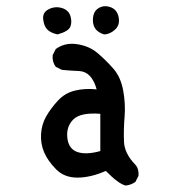

<svg xmlns="http://www.w3.org/2000/svg" viewBox="-20 -570 540 614"><path d="M381.8 23.4Q358.4 17.6 318.4 -23.4Q269.5 -2 227.5 -2Q185.5 -2 159.2 -28.8Q132.8 -55.7 121.1 -83Q109.4 -110.4 111.3 -141.6Q113.3 -172.9 127.9 -198.2Q142.6 -223.6 165 -248Q187.5 -272.5 219.7 -280.3Q252 -288.1 289.1 -284.2Q273.4 -340.8 233.4 -342.8Q193.4 -344.7 177.7 -346.7L158.2 -356.4Q146.5 -372.1 148.4 -393.6L158.2 -413.1Q187.5 -434.6 226.6 -428.7Q265.6 -422.9 292.5 -399.9Q319.3 -377 342.8 -350.1Q366.2 -323.2 374 -280.3Q381.8 -237.3 378.4 -196.3Q375 -155.3 376.5 -117.2Q377.9 -79.1 413.1 -43Q424.8 -29.3 422.9 -7.8L413.1 11.7Q399.4 21.5 381.8 23.4ZM300.8 -86.9Q300.8 -153.3 300.8 -206.1Q237.3 -210.9 214.4 -188Q191.4 -165 195.3 -129.4Q199.2 -93.8 227.1 -84Q254.9 -74.2 300.8 -86.9ZM164.1 -460Q144.5 -463.9 132.8 -474.1Q121.1 -484.4 118.2 -507.3Q115.2 -530.3 135.7 -540.5Q156.2 -550.8 177.7 -544.4Q199.2 -538.1 205.1 -519Q210.9 -500 205.1 -484.9Q199.2 -469.7 164.1 -460ZM312.5 -460Q279.3 -470.7 277.3 -500.5Q275.4 -530.3 293 -542.5Q310.5 -554.7 332.5 -547.4Q354.5 -540 359.4 -515.1Q364.3 -490.2 347.7 -475.1Q331.1 -460 312.5 -460Z"/></svg>

Font: NaikaiFont
Style: Regular
Weight: 400
Version: Version 1.67